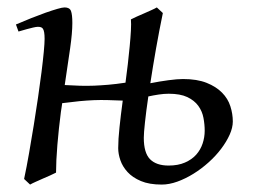

<svg xmlns="http://www.w3.org/2000/svg" viewBox="-20 -477 681 517"><path d="M434.1 -31.2Q459.5 -31.2 478 -39.3Q496.6 -47.4 508.3 -60.5Q520 -73.7 525.6 -90.6Q531.2 -107.4 531.2 -125Q531.2 -142.1 527.8 -159.9Q524.4 -177.7 513.9 -192.1Q503.4 -206.5 484.4 -215.6Q465.3 -224.6 434.1 -224.6Q421.4 -224.6 407 -222.4Q392.6 -220.2 379.4 -217.3Q373.5 -177.2 370.4 -147.9Q367.2 -118.7 367.2 -106Q367.2 -65.4 384 -48.3Q400.9 -31.2 434.1 -31.2ZM144 -175.8Q141.1 -153.8 138.7 -131.1Q136.2 -108.4 134.5 -86.9Q132.8 -65.4 131.8 -46.1Q130.9 -26.9 130.9 -12.2Q124.5 -8.8 115 -4.6Q105.5 -0.5 95.5 3.9Q85.4 8.3 76.2 12.5Q66.9 16.6 61 20L44.9 4.9Q51.8 -27.3 58.3 -64.9Q64.9 -102.5 71 -140.4Q77.1 -178.2 82.5 -215.1Q87.9 -252 91.8 -283Q95.7 -314 97.9 -337.4Q100.1 -360.8 100.1 -372.1Q100.1 -383.3 98.9 -389.9Q97.7 -396.5 95.5 -399.7Q93.3 -402.8 89.8 -403.8Q86.4 -404.8 82 -404.8Q77.6 -404.8 69.1 -402.8Q60.5 -400.9 51.8 -398.4Q41.5 -395.5 29.8 -392.1L22.9 -411.1Q43.5 -419.9 64.2 -428.2Q85 -436.5 103 -442.9Q121.1 -449.2 134.5 -453.1Q147.9 -457 153.8 -457Q167.5 -457 171.1 -447.5Q174.8 -438 174.8 -415Q174.8 -388.7 168.9 -347.2Q163.1 -305.7 154.3 -248Q177.2 -246.6 196 -246.1Q214.8 -245.6 233.4 -246.3Q252 -247.1 272 -248.8Q292 -250.5 317.9 -254.4Q321.3 -278.8 324.2 -304.4Q327.1 -330.1 329.3 -353Q331.5 -376 332.5 -394.8Q333.5 -413.6 332.5 -424.8Q338.9 -428.2 348.4 -432.4Q357.9 -436.5 367.9 -440.9Q377.9 -445.3 387.2 -449.5Q396.5 -453.6 402.3 -457L418.5 -441.9Q408.7 -394.5 400.1 -345.9Q391.6 -297.4 384.8 -252.9Q409.7 -257.8 433.6 -261Q457.5 -264.2 472.7 -264.2Q510.7 -264.2 536.4 -253.9Q562 -243.7 577.9 -227.5Q593.8 -211.4 600.3 -190.9Q606.9 -170.4 606.9 -149.9Q606.9 -133.3 598.4 -114.3Q589.8 -95.2 575.4 -76.2Q561 -57.1 541.7 -39.8Q522.5 -22.5 501.2 -9.3Q480 3.9 457.8 12Q435.5 20 415.5 20Q381.8 20 359.4 10.5Q336.9 1 323.5 -13.7Q310.1 -28.3 304.2 -45.4Q298.3 -62.5 298.3 -78.1Q298.3 -101.6 301.8 -134.3Q305.2 -167 310.5 -206.1Q288.1 -207 269.8 -207.5Q251.5 -208 232.9 -207.3Q214.4 -206.5 194.1 -204.6Q173.8 -202.6 147.5 -199.2Q146.5 -193.4 145.8 -187.5Q145 -181.6 144 -175.8Z"/></svg>

Font: Gentium Plus CyrE
Style: Italic
Weight: 400
Italic angle: -8°
Designer: J. Victor Gaultney, Annie Olsen, Iska Routamaa, Becca Hirsbrunner
Foundry: SIL International
Version: Version 5.000